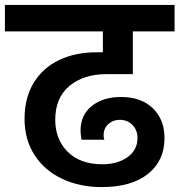

<svg xmlns="http://www.w3.org/2000/svg" viewBox="-41 -760 731 782"><path d="M392 -458Q300 -458 242 -410Q184 -362 184 -272Q184 -192 235 -141.5Q286 -91 376 -91Q438 -91 478.5 -120Q519 -149 519 -198Q519 -230 498.5 -251Q478 -272 447 -272Q419 -272 400 -254.5Q381 -237 381 -209Q381 -199 384 -191H291Q287 -215 287 -227Q287 -292 333 -328.5Q379 -365 452 -365Q534 -365 581.5 -319Q629 -273 629 -198Q629 -105 561.5 -51.5Q494 2 373 2Q284 2 212.5 -31.5Q141 -65 100 -128Q59 -191 59 -276Q59 -363 97 -424Q135 -485 201 -516Q267 -547 351 -547H378V-632H-21V-740H670V-632H500V-458Z"/></svg>

Font: Fz Poppins SemBd
Style: Regular
Weight: 600
Designer: Ninad Kale (Devanagari), Jonny Pinhorn (Latin)
Foundry: Indian Type Foundry
Version: Vit hóa bi Vntype.Com & FontZin.Com